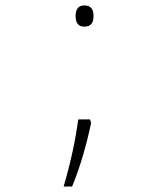

<svg xmlns="http://www.w3.org/2000/svg" viewBox="-20 -555 603 706"><path d="M290 -457C315 -457 324 -472 324 -496C324 -520 315 -535 290 -535C267 -535 258 -519 258 -496C258 -472 267 -457 290 -457ZM214 131H245C275 60 300 -30 315 -103L311 -116H268C257 -39 242 34 214 131Z"/></svg>

Font: Noto Sans Mono SemiCondensed ExtraLight
Style: Regular
Weight: 200
Width: 4
Designer: Monotype Design Team
Foundry: Monotype Imaging Inc.
Version: Version 2.014